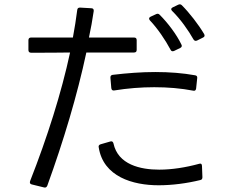

<svg xmlns="http://www.w3.org/2000/svg" viewBox="-20 -841 1040 885"><path d="M916 -668C923 -671 925 -677 921 -684C895 -728 853 -782 818 -817C813 -822 807 -822 801 -819L776 -807C768 -803 767 -797 773 -791C812 -753 849 -700 872 -659C876 -653 881 -651 888 -654ZM111 -610C111 -602 116 -598 123 -598C186 -598 245 -598 303 -599C263 -413 198 -208 119 -7C116 1 118 7 126 9L183 23C190 25 195 22 198 15C273 -192 336 -402 378 -599C450 -599 521 -599 598 -599C606 -599 610 -603 610 -611V-656C610 -664 606 -668 598 -668C526 -668 458 -668 390 -668C399 -709 406 -750 412 -790C413 -798 409 -803 401 -803L349 -806C341 -806 337 -803 336 -795C331 -754 324 -712 316 -668C254 -668 191 -668 123 -668C116 -668 111 -664 111 -656ZM811 -620C818 -624 820 -629 816 -636C794 -682 754 -735 716 -773C711 -778 706 -779 700 -776L674 -764C666 -760 665 -754 671 -747C707 -709 742 -657 766 -612C769 -605 775 -603 782 -606ZM889 -481C890 -488 887 -493 879 -494C824 -504 762 -509 696 -509C632 -509 566 -504 499 -496C492 -495 488 -490 489 -482L493 -435C494 -427 498 -423 506 -424C568 -434 630 -439 691 -439C754 -439 814 -434 871 -423C878 -421 883 -425 884 -433ZM911 -76C911 -85 906 -89 898 -86C836 -69 772 -59 714 -59C627 -59 524 -82 503 -180C501 -188 496 -191 489 -189L444 -176C437 -174 433 -169 435 -162C456 -26 593 13 711 13C774 13 842 4 903 -11C910 -12 913 -17 913 -24Z"/></svg>

Font: LINE Seed JP_OTF Regular
Style: Regular
Weight: 400
Designer: LY Corporation & Fontrix & Fontworks
Version: Version 1.002